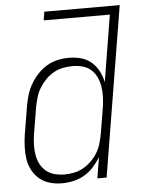

<svg xmlns="http://www.w3.org/2000/svg" viewBox="-53 -777 606 827"><g transform="rotate(-5 250.0 -363.5)"><path d="M182 8Q155 8 130 1Q105 -6 85.5 -22Q66 -38 54 -60.5Q42 -83 38 -108.5Q34 -134 35 -161Q36 -188 40 -215L60 -335Q64 -359 71 -383Q78 -407 91 -429.5Q104 -452 122 -471.5Q140 -491 162 -504Q184 -517 208.5 -522.5Q233 -528 257 -528Q285 -528 310.5 -521Q336 -514 355 -497.5Q374 -481 386 -458Q398 -435 403 -410L450 -698H164L170 -735H496L375 0H335L350 -91Q337 -69 319 -49Q301 -29 278.5 -16Q256 -3 231 2.5Q206 8 182 8ZM196 -29Q216 -29 236.5 -33Q257 -37 276 -47.5Q295 -58 311 -73.5Q327 -89 338.5 -107.5Q350 -126 356 -146.5Q362 -167 366 -187L386 -307Q389 -329 389.5 -351Q390 -373 386.5 -394Q383 -415 374 -434Q365 -453 349.5 -466.5Q334 -480 313 -485.5Q292 -491 270 -491Q250 -491 229 -487Q208 -483 188.5 -472Q169 -461 153.5 -445Q138 -429 126.5 -410Q115 -391 109 -370.5Q103 -350 99 -329L79 -209Q76 -188 75.5 -166Q75 -144 78.5 -123Q82 -102 91.5 -84Q101 -66 116.5 -53Q132 -40 153 -34.5Q174 -29 196 -29Z"/></g></svg>

Font: Iosevka Term Curly XLt Obl
Style: Regular
Weight: 200
Italic angle: -9°
Designer: Belleve Invis
Foundry: Belleve Invis
Version: Version 32.3.0